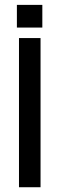

<svg xmlns="http://www.w3.org/2000/svg" viewBox="-20 -786 250 806"><path d="M59.7 -626.2H150.2V0H59.7ZM50.9 -670.3V-765.5H157.7V-670.3Z"/></svg>

Font: Teko Variable Light
Style: Regular
Weight: 300
Designer: Manushi Parikh, Jonny Pinhorn
Foundry: Indian Type Foundry
Version: Version 3.000